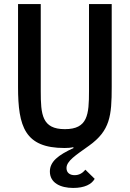

<svg xmlns="http://www.w3.org/2000/svg" viewBox="-20 -718 640 947"><path d="M69 -698V-289C69 -93 103 12 298 12C314 12 328 11 341 8L343 12C267 47 226 79 226 128C226 184 278 209 341 209C397 209 432 191 447 164L401 119C388 135 371 146 348 146C327 146 308 136 308 111C308 76 353 48 420 0C523 -74 531 -147 531 -289V-698H419V-269C419 -153 413 -81 300 -81C187 -81 181 -153 181 -269V-698Z"/></svg>

Font: IBM Mono Medium
Style: Regular
Weight: 500
Monospace: yes
Designer: Mike Abbink, Paul van der Laan, Pieter van Rosmalen
Foundry: Bold Monday
Version: Version 2.3